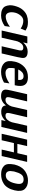

<svg xmlns="http://www.w3.org/2000/svg" viewBox="1491 -2019 539 3561"><g transform="rotate(90 1760.5 -238.5)"><path d="M88 -237Q91 -250 99 -274Q123 -349 168.5 -398Q214 -447 267.5 -467Q321 -487 385 -487Q440 -487 472 -478Q504 -469 547 -442L509 -352Q441 -401 365 -401Q311 -401 270 -353Q229 -305 216 -252Q198 -179 215 -130Q233 -75 288 -75Q369 -75 477 -153L463 -56Q369 11 265 11Q201 11 158.5 -9Q116 -29 99 -63.5Q82 -98 78 -143Q74 -188 88 -237Z M546 0 656 -476H784L766 -398Q840 -482 934 -482Q1055 -482 1055 -396Q1056 -378 1048.5 -344.5Q1041 -311 1040 -297L971 0H838L912 -320Q912 -322 913 -324Q914 -326 914 -328Q917 -352 916 -367Q910 -401 864 -401Q820 -401 790 -366.5Q760 -332 746 -290L679 0Z M1123 -240Q1128 -262 1130 -270Q1159 -366 1229.5 -426.5Q1300 -487 1412 -487Q1568 -487 1574 -354Q1577 -308 1561 -242H1248Q1248 -240 1245.5 -227Q1243 -214 1242 -207Q1239 -176 1240.5 -146Q1242 -116 1266 -93.5Q1290 -71 1335 -71Q1420 -71 1527 -144L1511 -43Q1416 11 1311 11Q1204 11 1148.5 -49.5Q1093 -110 1123 -240ZM1269 -307 1462 -306Q1473 -406 1394 -406Q1348 -406 1316.5 -376Q1285 -346 1269 -307Z M2445 -472 2335 5H2207L2225 -75Q2162 -6 2092 6Q2065 9 2045 8Q1937 3 1937 -79Q1865 11 1765 11Q1642 11 1642 -76Q1642 -91 1645 -107Q1648 -123 1652.5 -143Q1657 -163 1659 -176L1727 -472H1860L1786 -152Q1777 -112 1787 -91.5Q1797 -71 1835 -71Q1877 -71 1908.5 -106Q1940 -141 1955 -188L2020 -472H2154L2079 -151Q2070 -110 2079.5 -90.5Q2089 -71 2127 -71Q2169 -71 2201 -106Q2233 -141 2247 -188Q2249 -194 2251.5 -205.5Q2254 -217 2255 -222L2312 -472Z M2461 0 2570 -472H2690L2649 -291H2821L2863 -472H2983L2874 0H2754L2806 -227H2634L2581 0Z M3032 -238Q3040 -271 3049 -292Q3086 -391 3162 -439.5Q3238 -488 3329 -488Q3432 -488 3486 -428.5Q3540 -369 3510 -239Q3494 -169 3463 -118.5Q3432 -68 3391 -41Q3350 -14 3306.5 -2Q3263 10 3213 10Q3164 10 3126.5 -1.5Q3089 -13 3059 -41.5Q3029 -70 3023.5 -117.5Q3018 -165 3032 -238ZM3164 -242 3160 -227Q3152 -181 3152 -161Q3154 -76 3233 -76Q3294 -76 3331 -128.5Q3368 -181 3383 -259Q3417 -407 3309 -407Q3246 -407 3214.5 -362.5Q3183 -318 3164 -242Z"/></g></svg>

Font: Coval
Style: ExtraBold Italic
Weight: 800
Foundry: Context Ltd
Version: Version 001.000